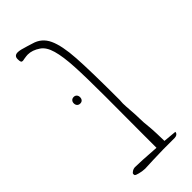

<svg xmlns="http://www.w3.org/2000/svg" viewBox="-217 -699 731 731"><g transform="rotate(-45 148.5 -333.5)"><path d="M265.6 -23.4Q265.6 -17.1 260.3 -12.9Q254.9 -8.8 247.1 -8.8H186L130.9 -7.3L119.6 -6.8Q85.9 -5.4 85 -5.4Q79.1 -5.4 69.8 -6.8Q60.5 -8.3 55.7 -9.8Q43.5 -12.7 39.6 -16.6Q39.6 -17.1 39.1 -18.8Q38.6 -20.5 38.6 -22.9Q38.6 -27.3 46.4 -32.2Q54.2 -37.1 62.5 -37.1Q88.9 -37.1 171.9 -31.2V-100.1L172.4 -305.2Q172.4 -411.1 169.2 -469.7Q166 -528.3 156 -563.2Q146 -598.1 125.5 -611.8Q100.6 -628.9 76.2 -628.9Q69.8 -628.9 55.2 -626.5Q49.3 -625 45.4 -625Q40.5 -625 38.6 -628.9Q36.6 -632.8 36.6 -644Q36.6 -662.1 55.7 -662.1Q67.9 -662.1 98.1 -652.3Q111.8 -647.5 118.2 -646Q157.7 -635.3 175 -597.9Q192.4 -560.5 197 -488Q201.7 -415.5 201.7 -258.3Q201.7 -253.9 201.2 -251Q200.7 -246.6 200.7 -241.2Q200.7 -229.5 203.1 -198.7Q205.1 -173.8 205.1 -157.7Q205.1 -136.2 208.5 -106.9Q210 -92.8 210.9 -67.6Q211.9 -42.5 211.9 -28.3Q233.4 -26.4 247.6 -25.1Q261.7 -23.9 265.6 -23.4ZM39.1 -17.1 39.6 -16.6ZM102.5 -373.5Q102.5 -365.2 98.1 -360.4Q93.8 -355.5 85.9 -355.5Q78.1 -355.5 73.5 -360.4Q68.8 -365.2 68.8 -373.5Q68.8 -381.3 73.5 -386.2Q78.1 -391.1 85.9 -391.1Q93.3 -391.1 97.9 -386.2Q102.5 -381.3 102.5 -373.5Z"/></g></svg>

Font: Amatica SC
Style: Regular
Weight: 400
Designer: Vernon Adams, Ben Nathan
Foundry: newtypography
Version: Version 2.001